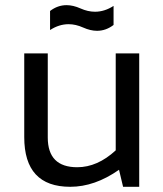

<svg xmlns="http://www.w3.org/2000/svg" viewBox="-20 -718 628 738"><path d="M515.1 -512.7V0H453.1L437.5 -65.4Q344.2 0 250 0Q73.2 0 73.2 -190.9V-512.7H163.6V-189.5Q163.6 -75.2 276.9 -75.2Q354.5 -75.2 424.8 -140.1V-512.7ZM172.4 -675.8Q201.7 -698.2 235.8 -698.2Q261.2 -698.2 289.6 -685.5Q317.9 -672.9 345.2 -672.9Q381.8 -672.9 416.5 -695.3V-622.1Q387.2 -599.6 353 -599.6Q327.6 -599.6 299.3 -612.3Q271 -625 243.7 -625Q207 -625 172.4 -602.5Z"/></svg>

Font: Voltera
Style: Regular
Weight: 400
Designer: Bernd Montag
Version: Version 1.301